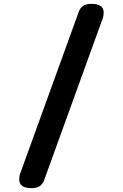

<svg xmlns="http://www.w3.org/2000/svg" viewBox="-20 -850 640 1000"><path d="M88 46 390 -788Q397 -809 413 -819.5Q429 -830 458 -830Q486 -830 503 -819.5Q520 -809 520 -784Q520 -776 518.5 -767Q517 -758 512 -746L210 88Q201 111 185.5 120.5Q170 130 143 130Q112 130 96 118.5Q80 107 80 84Q80 76 81.5 66.5Q83 57 88 46Z"/></svg>

Font: Maple Mono NL
Style: Bold
Weight: 700
Monospace: yes
Designer: subframe7536
Version: Version 7.000